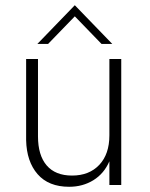

<svg xmlns="http://www.w3.org/2000/svg" viewBox="-20 -716 582 743"><path d="M124.5 -545.9 269.5 -695.8 414.6 -545.9H373L269.5 -652.8L166 -545.9ZM247.6 6.8Q168 6.8 125.5 -42Q83 -90.8 81.1 -173.8V-487.8H127V-188.5Q127 -115.2 160.6 -75.9Q194.3 -36.6 258.8 -36.6Q325.2 -36.6 364.3 -78.1Q403.3 -119.6 403.3 -192.4V-487.8H449.2V0H403.3V-91.8Q382.8 -44.4 341.6 -18.8Q300.3 6.8 247.6 6.8Z"/></svg>

Font: HK Grotesk Light Legacy
Style: Regular
Weight: 300
Designer: Alfredo Marco Pradil
Foundry: Hanken Design Co.
Version: Version 2.022;PS 002.022;hotconv 1.0.88;makeotf.lib2.5.64775